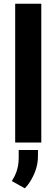

<svg xmlns="http://www.w3.org/2000/svg" viewBox="-20 -770 305 1037"><path d="M203 0V-750H62V0ZM44 208 114 247C124 237 133 226 142 212C164 177 185 130 185 75V40H81V82C81 138 65 174 44 208Z"/></svg>

Font: Asimov
Style: Regular
Weight: 500
Designer: Google
Version: Version 2.000980; 2014